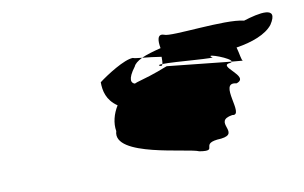

<svg xmlns="http://www.w3.org/2000/svg" viewBox="-42 -650 629 397"><g transform="rotate(-10 273.0 -451.0)"><path d="M173 -498C173 -480 177 -460 199 -445C189 -429 184 -410 187 -393C171 -341 328 -332 349 -322C392 -315 348 -338 398 -340C441 -345 385 -377 429 -384C456 -378 410 -457 449 -447C481 -457 413 -489 444 -491C445 -491 447 -492 447 -493L313 -507C301 -503 293 -498 247 -485C245 -484 244 -484 242 -483C235 -485 229 -493 248 -518C250 -523 256 -528 266 -533C255 -534 249 -535 247 -536C229 -536 190 -511 173 -498ZM266 -533C278 -532 293 -530 306 -528C306 -522 306 -516 305 -513C330 -514 426 -504 407 -510C397 -519 449 -500 447 -493L470 -491C467 -493 466 -506 462 -520C495 -525 525 -536 539 -554C564 -592 519 -582 487 -572C448 -582 333 -565 319 -572C305 -577 304 -562 307 -546C291 -542 277 -538 266 -533ZM300 -510C303 -509 304 -510 305 -513C298 -513 295 -512 300 -510Z"/></g></svg>

Font: bitstorm
Style: sucnobl
Weight: 400
Version: Version 0.2